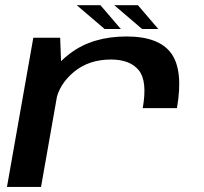

<svg xmlns="http://www.w3.org/2000/svg" viewBox="-20 -738 806 758"><path d="M543.5 -311H678.5Q704.5 -460 656.2 -527Q608 -594 479.5 -594Q346.5 -594 258.2 -528.2Q170 -462.5 155.5 -380L200.5 -338.5Q213 -405.5 272 -454.2Q331 -503 418 -503Q493.5 -503 528 -460.5Q562.5 -418 543.5 -311ZM7.5 0H142L222.5 -456.5L217.5 -589H111.5ZM541 -623.5H605L524.5 -717.5H431ZM393 -623.5H457L376.5 -717.5H283Z"/></svg>

Font: Anybody Expanded Medium
Style: Italic
Weight: 500
Width: 7
Italic angle: -10°
Version: Version 1.113;gftools[0.9.25]